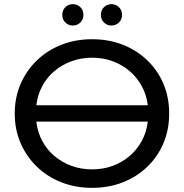

<svg xmlns="http://www.w3.org/2000/svg" viewBox="-20 -897 888 925"><path d="M424 -708Q504 -708 571.5 -681.5Q639 -655 689.5 -606.5Q740 -558 767.5 -493Q795 -428 795 -350Q795 -272 767.5 -207Q740 -142 689.5 -93.5Q639 -45 571.5 -18.5Q504 8 424 8Q343 8 275 -19Q207 -46 157 -94.5Q107 -143 79 -208Q51 -273 51 -350Q51 -427 79 -492Q107 -557 157 -605.5Q207 -654 275 -681Q343 -708 424 -708ZM424 -619Q371 -619 324.5 -602Q278 -585 242 -554.5Q206 -524 183.5 -482Q161 -440 155 -390H692Q686 -440 663 -482Q640 -524 604.5 -554.5Q569 -585 523 -602Q477 -619 424 -619ZM424 -81Q477 -81 523 -98Q569 -115 604.5 -145.5Q640 -176 663 -218Q686 -260 692 -311H155Q161 -260 183.5 -218Q206 -176 242 -145.5Q278 -115 324.5 -98Q371 -81 424 -81ZM517 -774Q496 -774 481 -788.5Q466 -803 466 -825Q466 -848 481 -862.5Q496 -877 517 -877Q538 -877 553 -862.5Q568 -848 568 -825Q568 -803 553 -788.5Q538 -774 517 -774ZM331 -774Q310 -774 295 -788.5Q280 -803 280 -825Q280 -848 295 -862.5Q310 -877 331 -877Q352 -877 367 -862.5Q382 -848 382 -825Q382 -803 367 -788.5Q352 -774 331 -774Z"/></svg>

Font: Montserrat Z Med
Style: Regular
Weight: 500
Designer: Julieta Ulanovsky
Foundry: Julieta Ulanovsky
Version: Version 8.000